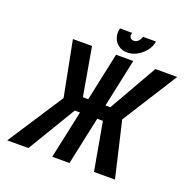

<svg xmlns="http://www.w3.org/2000/svg" viewBox="-147 -998 1132 1142"><g transform="rotate(20 419.5 -427.5)"><path d="M648 -855H566L564 -848Q560 -836 549 -825Q538 -814 521 -814Q507 -814 499.5 -824.5Q492 -835 496 -848L498 -855H421L419 -848Q413 -818 423 -792Q433 -766 455.5 -750.5Q478 -735 509 -735Q540 -735 569 -750.5Q598 -766 619.5 -792Q641 -818 647 -848ZM567 0H700L618 -351L839 -700H701L527 -395H496L561 -700H452L387 -395H353L300 -700H179L247 -351L18 0H152L335 -304H368L303 0H412L477 -304H513Z"/></g></svg>

Font: Advent Pro
Style: Italic
Weight: 400
Italic angle: -12°
Designer: VivaRado, Andreas Kalpakidis
Foundry: VivaRado, Andreas Kalpakidis
Version: Version 3.000